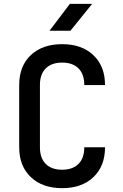

<svg xmlns="http://www.w3.org/2000/svg" viewBox="-20 -970 640 1000"><path d="M304 10Q201 10 140.5 -47.5Q80 -105 80 -203V-527Q80 -626 140.5 -683Q201 -740 304 -740Q406 -740 466.5 -682.5Q527 -625 527 -527H419Q419 -584 388.5 -614Q358 -644 304 -644Q249 -644 218.5 -614Q188 -584 188 -528V-203Q188 -146 218.5 -116Q249 -86 304 -86Q358 -86 388.5 -116Q419 -146 419 -203H527Q527 -105 466.5 -47.5Q406 10 304 10ZM238 -810 344 -950H460L347 -810Z"/></svg>

Font: Tiny SemiBold
Style: Regular
Weight: 600
Designer: Philipp Nurullin, Konstantin Bulenkov
Foundry: JetBrains
Version: Version 2.251; ttfautohint (v1.8.4.7-5d5b)